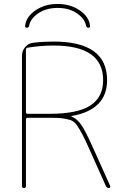

<svg xmlns="http://www.w3.org/2000/svg" viewBox="-20 -950 629 970"><path d="M116 -810Q105 -810 107 -820Q112 -865 159 -897.5Q206 -930 271 -930Q336 -930 383 -897.5Q430 -865 435 -820Q437 -810 426 -810Q417 -810 415 -819Q409 -855 369 -882.5Q329 -910 271 -910Q213 -910 173 -882.5Q133 -855 127 -819Q125 -810 116 -810ZM111 -699V-384Q111 -375 120 -375H231Q372 -375 436.5 -417Q501 -459 501 -545Q501 -720 251 -720Q185 -720 119 -709Q111 -707 111 -699ZM91 -10V-668Q91 -693 107 -712Q123 -731 147 -734Q198 -740 251 -740Q521 -740 521 -545Q521 -395 342 -364Q340 -364 340 -363Q340 -361 342 -361Q369 -350 390 -320Q411 -290 447 -210L537 -10Q538 -6 536 -3Q534 0 530 0Q520 0 515 -10L429 -202Q407 -251 394 -275Q381 -299 367.5 -318.5Q354 -338 334 -344Q314 -350 293.5 -352.5Q273 -355 231 -355H120Q111 -355 111 -346V-10Q111 0 101 0Q91 0 91 -10Z"/></svg>

Font: Rounded Mplus 1c Thin
Style: Regular
Weight: 250
Version: Version 1.059.20150529